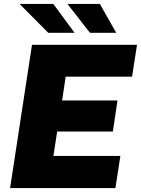

<svg xmlns="http://www.w3.org/2000/svg" viewBox="-20 -949 712 969"><path d="M31 0 141.5 -723H671.5L646.5 -562H311.5L293.5 -442H573L549.5 -285H268.5L249.5 -162H587.5L562.5 0ZM223.5 -783.5 79 -929H249L356.5 -783.5ZM434 -783.5 320.5 -929H484L566.5 -783.5Z"/></svg>

Font: Public Sans Thin Black
Style: Italic
Weight: 900
Italic angle: -8°
Version: Version 2.001